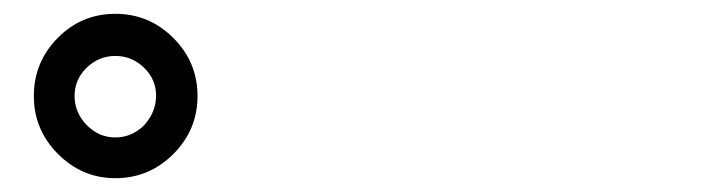

<svg xmlns="http://www.w3.org/2000/svg" viewBox="-20 -847 1040 278"><path d="M147 -589Q99 -589 64 -624Q29 -659 29 -708Q29 -757 63.5 -792Q98 -827 147 -827Q196 -827 231 -792Q266 -757 266 -708Q266 -659 231 -624Q196 -589 147 -589ZM147 -648Q171 -648 189 -666Q206 -685 206 -708.5Q206 -732 188.5 -749Q171 -766 147 -766Q123 -766 105.5 -749Q88 -732 88 -708Q88 -684 105.5 -666Q123 -648 147 -648Z"/></svg>

Font: GenSenRounded TW B
Style: Regular
Weight: 700
Version: Version 1.501;PS 1;hotconv 16.6.51;makeotf.lib2.5.65220